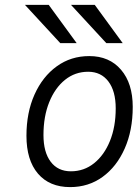

<svg xmlns="http://www.w3.org/2000/svg" viewBox="-20 -752 566 784"><path d="M266.5 12Q182 12 135 -43Q88 -98 88 -197.5Q88 -292.5 121 -366Q154 -439.5 211.8 -481.2Q269.5 -523 344.5 -523Q426.5 -523 474.2 -467.2Q522 -411.5 522 -315.5Q522 -219.5 489.2 -145.5Q456.5 -71.5 399 -29.8Q341.5 12 266.5 12ZM269.5 -52.5Q323 -52.5 364.2 -85.5Q405.5 -118.5 429 -176.5Q452.5 -234.5 452.5 -309.5Q452.5 -380 422.5 -419.5Q392.5 -459 340 -459Q286.5 -459 245.5 -426Q204.5 -393 181 -334.8Q157.5 -276.5 157.5 -200.5Q157.5 -130.5 187 -91.5Q216.5 -52.5 269.5 -52.5ZM226 -576 82 -732H179L293 -576ZM414 -576 270 -732H367L481 -576Z"/></svg>

Font: Overpass Light
Style: Italic
Weight: 300
Italic angle: -10°
Designer: Delve Withrington, Dave Bailey, Thomas Jockin
Foundry: Delve Fonts LLC
Version: Version 4.000; ttfautohint (v1.8.3)